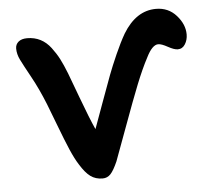

<svg xmlns="http://www.w3.org/2000/svg" viewBox="-45 -547 695 651"><g transform="rotate(-5 302.5 -221.5)"><path d="M278.8 57.1Q254.9 57.1 237.5 44.4Q220.2 31.7 202.1 2Q189.5 -17.6 175.5 -49.8Q161.6 -82 140.6 -137.5Q119.6 -192.9 112.8 -210Q91.3 -263.7 67.6 -306.6Q43.9 -349.6 34.4 -368.9Q24.9 -388.2 24.9 -407.2Q24.9 -421.4 35.4 -430.2Q45.9 -439 64.9 -439Q89.8 -439 109.9 -428.7Q129.9 -418.5 145.3 -398.2Q160.6 -377.9 170.9 -357.9Q181.2 -337.9 192.9 -308.1Q195.3 -301.8 223.9 -224.9Q252.4 -147.9 269 -111.8Q278.3 -137.2 301 -200Q323.7 -262.7 334.2 -290.5Q344.7 -318.4 362.3 -358.2Q379.9 -397.9 396 -425.8Q440.9 -500 508.8 -500Q550.8 -500 577.9 -469.5Q605 -439 605 -404.8Q605 -386.2 595.9 -371.6Q586.9 -356.9 570.8 -356.9Q558.6 -356.9 537.8 -368.4Q517.1 -379.9 505.9 -379.9Q485.4 -379.9 464.8 -337.9Q445.8 -302.2 425 -250.2Q404.3 -198.2 373.8 -114.5Q343.3 -30.8 330.1 3.9Q316.9 33.7 305.9 45.4Q294.9 57.1 278.8 57.1Z"/></g></svg>

Font: Shantell Sans Irregular Bouncy
Style: Regular
Weight: 500
Designer: Stephen Nixon, Anya Danilova, Shantell Martin
Foundry: Arrow Type
Version: Version 1.006;[9816181b4]